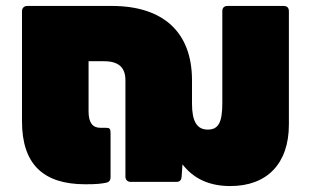

<svg xmlns="http://www.w3.org/2000/svg" viewBox="-20 -612 1046 646"><path d="M746 -592C734 -592 728 -586 728 -574V-265C728 -200 715 -176 679 -176C643 -176 626 -203 626 -263V-342C626 -503 530 -592 356 -592H72C61 -592 54 -585 54 -574V-204C54 -61 124 8 267 8C306 8 321 6 336 3C347 1 352 -5 352 -16V-164C352 -179 349 -182 336 -182H318C291 -182 278 -200 278 -237V-406H330C379 -406 402 -385 402 -342V-18C402 -7 409 0 420 0H573C584 0 590 -5 591 -17L594 -59C632 -10 685 14 755 14C879 14 952 -62 952 -193V-574C952 -586 946 -592 934 -592Z"/></svg>

Font: LINE Seed Sans TH Heavy
Style: Regular
Weight: 900
Designer: Dalton Maag Ltd | Thai characters by Cadson Demak Co.,Ltd.
Foundry: Dalton Maag Ltd
Version: Version 1.003